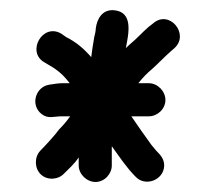

<svg xmlns="http://www.w3.org/2000/svg" viewBox="-20 -509 429 383"><path d="M170.5 -146C188.1 -146 203 -161.6 203 -179V-217L204 -216C218.6 -195.6 233 -174 250 -157C269.3 -135.5 306.5 -149.6 307.5 -178C308 -191.5 300 -200 292 -208L282 -220C268.6 -238.7 254.3 -258.5 242 -277H277C294.4 -277 310 -291.9 310 -309.5C310 -327.1 294.4 -343 277 -343H256C264.4 -353.8 273.9 -363.5 283 -371C292.6 -379.4 309.6 -396.9 320 -406L328 -413C358.9 -440.8 317.5 -491.2 285 -462L276 -455C270 -449.7 263.3 -443.3 256 -436C245.7 -425.7 240.1 -422.1 231 -413C237.2 -443.9 245.4 -484.4 208.5 -488.5C184.9 -491.1 173.6 -472.5 171 -452C171 -448 170 -442.3 168 -435C165.6 -420.4 163.5 -408.6 162 -395C147.1 -412.2 131.8 -425.1 112 -435L102 -442C64.8 -463.7 32.6 -405.6 68 -385L78 -379C94.4 -369.9 107 -359 119 -343H104C95.9 -343 86.3 -341.2 78 -340C51 -335.8 39.8 -299.5 63 -281.5C76.2 -271.3 86.8 -277 104 -277H120C112.7 -266.8 106.4 -259.4 98 -251C89.5 -239.1 69.7 -217.7 60 -208C48.1 -194.7 49 -172.8 61.5 -161C74.5 -148.7 96.5 -150.3 108 -163C116.7 -171.7 128.4 -182 137 -195V-179C137 -161.6 152.9 -146 170.5 -146Z"/></svg>

Font: HoneyBee
Style: Reg
Weight: 400
Foundry: Cannot Into Space Fonts
Version: Version 0.89